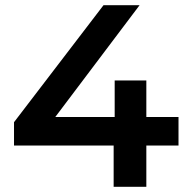

<svg xmlns="http://www.w3.org/2000/svg" viewBox="-20 -720 719 740"><path d="M668 -159H544V0H418V-159H34V-249L379 -700H518L193 -269H422V-410H544V-269H668Z"/></svg>

Font: mBank SemiBold
Style: Regular
Weight: 600
Designer: Julieta Ulanovsky
Foundry: Julieta Ulanovsky
Version: Version 7.200